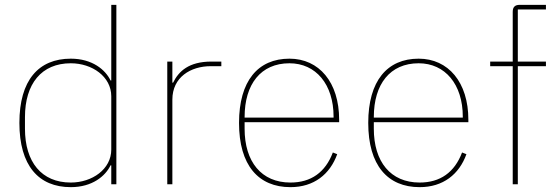

<svg xmlns="http://www.w3.org/2000/svg" viewBox="-20 -760 2297 792"><path d="M439 0H460V-740H439V-428H436C415 -472 361 -518 272 -518C139 -518 60 -429 60 -253C60 -77 139 12 272 12C361 12 415 -34 436 -78H439ZM272 -7C151 -7 83 -92 83 -229V-277C83 -414 151 -499 272 -499C360 -499 439 -444 439 -363V-143C439 -62 360 -7 272 -7Z M691 0V-349C691 -442 767 -487 849 -487H893V-506H852C759 -506 717 -466 694 -419H691V-506H670V0Z M1178 12C1275 12 1341 -41 1371 -124L1353 -131C1322 -49 1263 -7 1178 -7C1058 -7 989 -93 989 -229V-256H1379V-266C1379 -421 1296 -518 1174 -518C1044 -518 966 -426 966 -253C966 -78 1046 12 1178 12ZM1174 -499C1283 -499 1356 -412 1356 -279V-275H989V-277C989 -413 1056 -499 1174 -499Z M1711 12C1808 12 1874 -41 1904 -124L1886 -131C1855 -49 1796 -7 1711 -7C1591 -7 1522 -93 1522 -229V-256H1912V-266C1912 -421 1829 -518 1707 -518C1577 -518 1499 -426 1499 -253C1499 -78 1579 12 1711 12ZM1707 -499C1816 -499 1889 -412 1889 -279V-275H1522V-277C1522 -413 1589 -499 1707 -499Z M2095 0H2116V-487H2232V-506H2116V-721H2232V-740H2124C2104 -740 2095 -731 2095 -711V-506H2002V-487H2095Z"/></svg>

Font: IBM Plex Sans Thai Looped Thin
Style: Regular
Weight: 100
Designer: Mike Abbink, Paul van der Laan, Pieter van Rosmalen, Ben Mitchell, Mark Frömberg
Foundry: Bold Monday
Version: Version 1.1